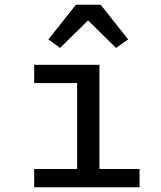

<svg xmlns="http://www.w3.org/2000/svg" viewBox="-20 -789 680 809"><path d="M124 -77H305V-439H124V-516H399V-77H568V0H124ZM404 -769 520 -623 469 -587 351 -703 233 -587 184 -623 300 -769Z"/></svg>

Font: Writer
Style: Regular
Weight: 400
Monospace: yes
Designer: Mike Abbink, Paul van der Laan, Pieter van Rosmalen
Foundry: Bold Monday
Version: Version 2.001 2020